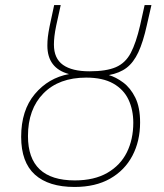

<svg xmlns="http://www.w3.org/2000/svg" viewBox="-20 -734 652 762"><path d="M276 8Q173 8 118.5 -41Q64 -90 64 -191Q64 -296 118 -360.5Q172 -425 254 -440Q168 -463 168 -553Q168 -571 170 -588Q172 -605 177 -630L195 -714H221L203 -632Q198 -608 196 -590Q194 -572 194 -557Q194 -502 230 -476.5Q266 -451 335 -451Q402 -451 440 -467.5Q478 -484 499 -524Q520 -564 536 -633L554 -714H581L563 -635Q548 -567 529 -526.5Q510 -486 482.5 -465Q455 -444 412 -436Q440 -428 469 -406.5Q498 -385 517 -346.5Q536 -308 536 -248Q536 -174 505.5 -116Q475 -58 417 -25Q359 8 276 8ZM277 -18Q354 -18 406 -48Q458 -78 483.5 -129.5Q509 -181 509 -247Q509 -298 490 -338.5Q471 -379 429.5 -402.5Q388 -426 322 -426Q214 -426 152.5 -363.5Q91 -301 91 -194Q91 -18 277 -18Z"/></svg>

Font: Noto Sans Disp Thin
Style: Italic
Weight: 100
Italic angle: -12°
Designer: Monotype Design Team
Foundry: Monotype Imaging Inc.
Version: Version 2.000;GOOG;noto-source:20170915:90ef993387c0